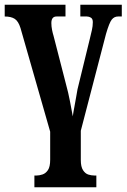

<svg xmlns="http://www.w3.org/2000/svg" viewBox="-20 -556 537 815"><path d="M126 239V189H136Q147 189 160.5 184.5Q174 180 183.5 166Q193 152 193 122V3L67 -437Q58 -466 42.5 -476Q27 -486 0 -486V-536H258V-486H220Q198 -486 198 -458Q198 -444 201 -429Q204 -414 207 -405L260 -199Q270 -163 277 -126Q284 -89 289 -62Q291 -78 295.5 -101Q300 -124 303.5 -145.5Q307 -167 309 -177L361 -390Q366 -411 370 -428Q374 -445 374 -462Q374 -476 366 -481Q358 -486 349 -486H321V-536H497V-486H481Q465 -486 454.5 -473Q444 -460 430 -412L323 -1V123Q323 152 332.5 166.5Q342 181 355 185Q368 189 380 189H389V239Z"/></svg>

Font: Noto Serif ExtraCondensed
Style: Bold
Weight: 700
Width: 2
Designer: Monotype Design Team
Foundry: Monotype Imaging Inc.
Version: Version 2.014; ttfautohint (v1.8.4.7-5d5b)